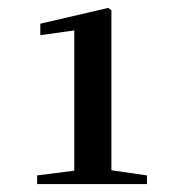

<svg xmlns="http://www.w3.org/2000/svg" viewBox="-20 -938 445 486"><path d="M168 -472H352V-494L262 -507V-912L254 -918L82 -878V-849L168 -861V-506L74 -494V-472Z"/></svg>

Font: GenRyuMin2 TW B
Style: Regular
Weight: 700
Version: Version 2.100;PS 2.1;hotconv 16.6.51;makeotf.lib2.5.65220 DE